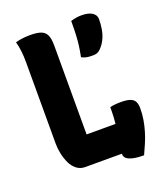

<svg xmlns="http://www.w3.org/2000/svg" viewBox="-139 -812 828 954"><g transform="rotate(-20 275.0 -335.0)"><path d="M163 0Q138 0 119 -14.5Q100 -29 88.5 -53Q77 -77 71 -104.5Q65 -132 65 -159Q65 -213 65 -267Q65 -321 65 -374.5Q65 -428 65 -482Q65 -536 65 -590Q65 -620 62 -647.5Q59 -675 52 -700Q69 -705 88.5 -707.5Q108 -710 130 -710Q166 -710 186.5 -702.5Q207 -695 216 -676Q225 -657 225 -620Q225 -568 225 -510.5Q225 -453 225 -392.5Q225 -332 225 -271Q225 -210 225 -150H394Q416 -150 431.5 -141Q447 -132 455.5 -113.5Q464 -95 466 -66.5Q468 -38 464 0ZM382 -237Q390 -239 399 -240.5Q408 -242 418.5 -242.5Q429 -243 440 -243Q470 -243 487.5 -237Q505 -231 512.5 -217.5Q520 -204 520 -181Q520 -150 515 -120.5Q510 -91 501.5 -62.5Q493 -34 481.5 -7.5Q470 19 458 45Q421 45 399 39.5Q377 34 367 25Q357 16 357 4Q357 -32 363.5 -64Q370 -96 376 -136.5Q382 -177 382 -237ZM403 -715Q440 -715 459.5 -702Q479 -689 479 -668Q479 -641 474.5 -614.5Q470 -588 459 -565Q448 -542 430 -524Q420 -514 411 -511Q402 -508 387 -508Q368 -508 355.5 -510.5Q343 -513 330 -520Q337 -555 340 -579.5Q343 -604 344.5 -632.5Q346 -661 346 -706Q363 -711 376 -713Q389 -715 403 -715Z"/></g></svg>

Font: Recursive Casual ExtraBold
Style: Regular
Weight: 800
Version: Version 1.047